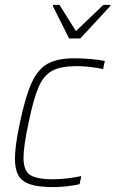

<svg xmlns="http://www.w3.org/2000/svg" viewBox="-20 -756 471 784"><path d="M41 -108Q41 -160 61 -254Q84 -363 109.5 -418.5Q135 -474 175 -496Q215 -518 284 -518Q315 -518 350 -515Q385 -512 408 -507L401 -474Q378 -479 348.5 -482.5Q319 -486 294 -486Q229 -486 194 -467.5Q159 -449 138 -401.5Q117 -354 97 -256Q76 -159 76 -111Q76 -60 102.5 -42Q129 -24 197 -24Q225 -24 257.5 -28Q290 -32 312 -37L305 -4Q285 1 255 4.5Q225 8 197 8Q137 8 103 -3.5Q69 -15 55 -40Q41 -65 41 -108ZM262 -599 196 -731 197 -736H223L290 -629L402 -736H431L430 -731L308 -599Z"/></svg>

Font: Saira Semi Condensed Thin
Style: Italic
Weight: 100
Width: 4
Italic angle: -12°
Designer: Hector Gatti with collaboration of the Omnibus-Type team
Foundry: Omnibus-Type
Version: Version 1.001; ttfautohint (v1.8)